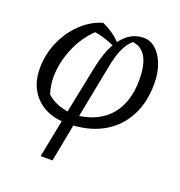

<svg xmlns="http://www.w3.org/2000/svg" viewBox="-125 -598 841 898"><g transform="rotate(20 295.5 -149.0)"><path d="M175 194 212 7Q129 0 80 -53Q31 -106 31 -192Q31 -260 58 -322.5Q85 -385 132 -430Q179 -475 237 -492Q296 -465 328 -429Q373 -491 441 -491Q474 -491 501 -466.5Q528 -442 543.5 -400Q559 -358 559 -306Q559 -214 524 -146Q489 -78 424.5 -38.5Q360 1 270 7L234 194ZM427 -476Q425 -475 422 -473ZM330 -301 280 -44Q381 -59 434 -124.5Q487 -190 487 -299Q487 -444 398 -455Q373 -433 357 -397Q341 -361 330 -301ZM118 -92Q139 -73 165.5 -61.5Q192 -50 222 -45L269 -277Q285 -357 314 -408Q266 -430 217 -438Q165 -389 135 -317Q105 -245 105 -173Q105 -133 118 -92Z"/></g></svg>

Font: Piazzolla
Style: Italic
Weight: 400
Italic angle: -11.3°
Designer: Juan Pablo del Peral
Foundry: Huerta Tipografica
Version: Version 1.330